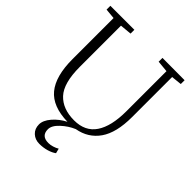

<svg xmlns="http://www.w3.org/2000/svg" viewBox="-275 -910 1319 1319"><g transform="rotate(45 385.0 -250.0)"><path d="M738 -757V-720L662 -712V-323Q662 -171 605.5 -90Q549 -9 447 9Q397 30 354.5 69.5Q312 109 312 145Q312 210 381 210Q400 210 421.5 203.5Q443 197 459 187L468 222Q447 238 413 248Q379 258 341 258Q300 258 272.5 232.5Q245 207 245 165Q245 126 281.5 83.5Q318 41 371 14Q224 11 157.5 -69.5Q91 -150 91 -316V-714L16 -721V-758H249V-721L164 -713V-313Q164 -155 224.5 -90Q285 -25 396 -25Q503 -25 554.5 -101.5Q606 -178 606 -324V-713L522 -721V-758Z"/></g></svg>

Font: Martel UltraLight
Style: Regular
Weight: 250
Designer: Dan Reynolds
Foundry: Dan Reynolds
Version: Version 1.001; ttfautohint (v1.1) -l 5 -r 5 -G 72 -x 0 -D la